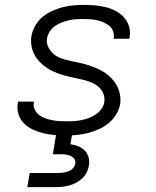

<svg xmlns="http://www.w3.org/2000/svg" viewBox="-20 -548 640 788"><path d="M248 8Q225 8 202 6Q179 4 157 -1.5Q135 -7 114.5 -16.5Q94 -26 78.5 -41.5Q63 -57 56 -79Q49 -101 53 -125L54 -131H119V-128Q116 -112 122.5 -98.5Q129 -85 140 -76.5Q151 -68 164.5 -63Q178 -58 192.5 -55Q207 -52 222.5 -51Q238 -50 253 -50Q269 -50 284 -51Q299 -52 314 -55Q329 -58 344 -63.5Q359 -69 372.5 -78Q386 -87 396 -100.5Q406 -114 408 -129Q411 -149 403 -166.5Q395 -184 380.5 -195Q366 -206 348 -212.5Q330 -219 311 -223Q292 -227 273.5 -231Q255 -235 236.5 -240.5Q218 -246 201.5 -253.5Q185 -261 169.5 -271.5Q154 -282 141.5 -295.5Q129 -309 120.5 -325.5Q112 -342 109 -361.5Q106 -381 109 -400Q113 -422 124.5 -442.5Q136 -463 154 -478Q172 -493 194 -503Q216 -513 237.5 -518.5Q259 -524 281 -526Q303 -528 325 -528Q348 -528 370.5 -526Q393 -524 414.5 -518.5Q436 -513 455 -503Q474 -493 488.5 -477Q503 -461 509.5 -440Q516 -419 512 -396L511 -389H446L447 -393Q449 -407 444 -420.5Q439 -434 428 -442.5Q417 -451 404.5 -456.5Q392 -462 378 -465Q364 -468 349.5 -469Q335 -470 321 -470Q306 -470 291 -469Q276 -468 261.5 -464.5Q247 -461 232.5 -455.5Q218 -450 205.5 -441Q193 -432 184.5 -419Q176 -406 173 -391Q170 -371 178.5 -354Q187 -337 201 -325.5Q215 -314 233 -308Q251 -302 269.5 -298Q288 -294 307 -290Q326 -286 344 -280Q362 -274 379.5 -266.5Q397 -259 412 -248.5Q427 -238 439.5 -224.5Q452 -211 460.5 -194.5Q469 -178 472.5 -159Q476 -140 473 -120Q469 -98 456 -77Q443 -56 424 -41Q405 -26 383 -16.5Q361 -7 338.5 -1.5Q316 4 293.5 6Q271 8 248 8ZM92 220 102 162H217Q228 162 238.5 160.5Q249 159 259.5 155.5Q270 152 278.5 143.5Q287 135 289 124Q291 114 285.5 105Q280 96 270.5 92Q261 88 251 86.5Q241 85 230 85H197L219 -50H285L269 44Q286 46 301.5 52.5Q317 59 328 70Q339 81 343.5 97.5Q348 114 345 131Q343 145 336 159Q329 173 317.5 184Q306 195 292.5 202Q279 209 265 213Q251 217 236 218.5Q221 220 207 220Z"/></svg>

Font: Iosevka Aile Light Oblique
Style: Regular
Weight: 300
Italic angle: -9°
Designer: Belleve Invis
Foundry: Belleve Invis
Version: Version 31.1.0; ttfautohint (v1.8.4)